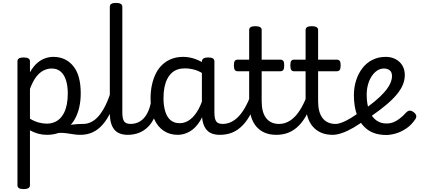

<svg xmlns="http://www.w3.org/2000/svg" viewBox="-20 -910 2917 1320"><path d="M533 17Q510 17 487 13.5Q464 10 440.5 6.5Q417 3 392.5 3.5Q368 4 342 12L366 -30Q398 -39 424.5 -44.5Q451 -50 473 -53Q495 -56 514.5 -57Q534 -58 551 -58Q560 -58 562 -46.5Q564 -35 560.5 -20.5Q557 -6 549.5 5.5Q542 17 533 17ZM143 390Q121 390 110.5 383.5Q100 377 100 364V-489Q100 -502 110.5 -508.5Q121 -515 143 -515Q164 -515 175 -508.5Q186 -502 186 -489V-413Q210 -455 236.5 -477.5Q263 -500 291 -509.5Q319 -519 347 -519Q431 -519 483 -456.5Q535 -394 535 -269Q535 -217 525 -173Q515 -129 496 -94Q477 -59 448.5 -34.5Q420 -10 383.5 3.5Q347 17 302 17Q272 17 242.5 9Q213 1 186 -14V364Q186 377 175 383.5Q164 390 143 390ZM186 -94Q216 -76 245 -68Q274 -60 301 -60Q328 -60 350.5 -68.5Q373 -77 390.5 -93.5Q408 -110 420.5 -135Q433 -160 439.5 -193Q446 -226 446 -267Q446 -319 434 -357.5Q422 -396 397.5 -417.5Q373 -439 335 -439Q306 -439 278.5 -425Q251 -411 228 -380.5Q205 -350 186 -299Z M533 17Q519 17 512.5 5.5Q506 -6 507.5 -20.5Q509 -35 520 -46.5Q531 -58 552 -58Q581 -58 608 -71.5Q635 -85 659 -113Q683 -141 704.5 -184Q726 -227 744 -286Q750 -300 761.5 -299.5Q773 -299 782.5 -290Q792 -281 789 -269Q768 -196 742.5 -142.5Q717 -89 686 -53.5Q655 -18 617 -0.5Q579 17 533 17Z M859 17Q829 17 805.5 8.5Q782 0 766.5 -18.5Q751 -37 743 -65.5Q735 -94 735 -135V-864Q735 -877 745.5 -883.5Q756 -890 777 -890Q799 -890 810 -883.5Q821 -877 821 -864V-138Q821 -94 833 -76Q845 -58 878 -58Q892 -58 899 -46.5Q906 -35 904.5 -20.5Q903 -6 892 5.5Q881 17 859 17Z M857 17Q843 17 836.5 5.5Q830 -6 831.5 -20.5Q833 -35 844 -46.5Q855 -58 876 -58Q903 -58 925.5 -67Q948 -76 966.5 -95Q985 -114 998.5 -144Q1012 -174 1020 -215Q1023 -230 1036 -233.5Q1049 -237 1061 -232Q1073 -227 1071 -212Q1063 -153 1044.5 -109.5Q1026 -66 998.5 -38.5Q971 -11 935.5 3Q900 17 857 17Z M1202 17Q1147 17 1105 -11Q1063 -39 1039 -94Q1015 -149 1015 -232Q1015 -284 1025 -328.5Q1035 -373 1053.5 -408.5Q1072 -444 1099.5 -468.5Q1127 -493 1162 -506Q1197 -519 1240 -519Q1281 -519 1323 -504Q1365 -489 1400 -462V-386Q1360 -418 1323 -429Q1286 -440 1250 -440Q1223 -440 1200 -432Q1177 -424 1159.5 -407.5Q1142 -391 1129.5 -366.5Q1117 -342 1110.5 -309.5Q1104 -277 1104 -235Q1104 -183 1116 -144Q1128 -105 1152.5 -84Q1177 -63 1216 -63Q1253 -63 1286 -87.5Q1319 -112 1345.5 -160.5Q1372 -209 1389 -282L1406 -217Q1388 -130 1355.5 -78.5Q1323 -27 1283 -5Q1243 17 1202 17ZM1492 17Q1461 17 1438 8.5Q1415 0 1399.5 -18.5Q1384 -37 1376 -65.5Q1368 -94 1368 -135V-487Q1368 -501 1379 -508Q1390 -515 1411 -515Q1433 -515 1443.5 -508.5Q1454 -502 1454 -488V-138Q1454 -94 1466 -76Q1478 -58 1511 -58Q1521 -58 1526 -46.5Q1531 -35 1529.5 -20.5Q1528 -6 1519 5.5Q1510 17 1492 17Z M1492 17Q1478 17 1471.5 5.5Q1465 -6 1466.5 -20.5Q1468 -35 1479 -46.5Q1490 -58 1511 -58Q1541 -58 1568.5 -71Q1596 -84 1620 -109Q1644 -134 1666 -173Q1688 -212 1707 -264Q1712 -279 1724.5 -278Q1737 -277 1746 -268Q1755 -259 1752 -248Q1731 -180 1705.5 -130.5Q1680 -81 1648 -48Q1616 -15 1577.5 1Q1539 17 1492 17Z M1880 17Q1834 17 1799.5 2Q1765 -13 1741 -41.5Q1717 -70 1705 -112.5Q1693 -155 1693 -211V-420H1615Q1601 -420 1594.5 -429Q1588 -438 1588 -460Q1588 -483 1594.5 -491.5Q1601 -500 1615 -500H1693V-704Q1693 -717 1703.5 -723.5Q1714 -730 1736 -730Q1757 -730 1768 -723.5Q1779 -717 1779 -704V-500H1906Q1921 -500 1927.5 -491.5Q1934 -483 1934 -460Q1934 -438 1927.5 -429Q1921 -420 1906 -420H1779V-214Q1779 -176 1786.5 -147.5Q1794 -119 1809 -99Q1824 -79 1846.5 -68.5Q1869 -58 1898 -58Q1912 -58 1919 -46.5Q1926 -35 1924.5 -20.5Q1923 -6 1912 5.5Q1901 17 1880 17Z M1880 17Q1866 17 1859.5 5.5Q1853 -6 1854.5 -20.5Q1856 -35 1867 -46.5Q1878 -58 1899 -58Q1929 -58 1956.5 -71Q1984 -84 2008 -109Q2032 -134 2054 -173Q2076 -212 2095 -264Q2100 -279 2112.5 -278Q2125 -277 2134 -268Q2143 -259 2140 -248Q2119 -180 2093.5 -130.5Q2068 -81 2036 -48Q2004 -15 1965.5 1Q1927 17 1880 17Z M2268 17Q2222 17 2187.5 2Q2153 -13 2129 -41.5Q2105 -70 2093 -112.5Q2081 -155 2081 -211V-420H2003Q1989 -420 1982.5 -429Q1976 -438 1976 -460Q1976 -483 1982.5 -491.5Q1989 -500 2003 -500H2081V-704Q2081 -717 2091.5 -723.5Q2102 -730 2124 -730Q2145 -730 2156 -723.5Q2167 -717 2167 -704V-500H2294Q2309 -500 2315.5 -491.5Q2322 -483 2322 -460Q2322 -438 2315.5 -429Q2309 -420 2294 -420H2167V-214Q2167 -176 2174.5 -147.5Q2182 -119 2197 -99Q2212 -79 2234.5 -68.5Q2257 -58 2286 -58Q2300 -58 2307 -46.5Q2314 -35 2312.5 -20.5Q2311 -6 2300 5.5Q2289 17 2268 17Z M2268 17Q2254 17 2247.5 5.5Q2241 -6 2242.5 -20.5Q2244 -35 2255 -46.5Q2266 -58 2287 -58Q2307 -58 2334.5 -69Q2362 -80 2394.5 -100Q2427 -120 2462 -147Q2475 -158 2486.5 -154.5Q2498 -151 2504.5 -140Q2511 -129 2510.5 -115.5Q2510 -102 2498 -92Q2454 -58 2412 -33.5Q2370 -9 2333 4Q2296 17 2268 17Z M2636 18Q2559 18 2509.5 -17Q2460 -52 2436.5 -113.5Q2413 -175 2413 -255Q2413 -310 2428.5 -358Q2444 -406 2472.5 -442.5Q2501 -479 2541.5 -499Q2582 -519 2632 -519Q2670 -519 2699.5 -503.5Q2729 -488 2746 -460Q2763 -432 2763 -395Q2763 -361 2750 -328.5Q2737 -296 2709 -262Q2681 -228 2638 -191.5Q2595 -155 2536 -114L2467 -146Q2520 -183 2559 -215.5Q2598 -248 2623.5 -277.5Q2649 -307 2662 -334.5Q2675 -362 2675 -387Q2675 -414 2659.5 -426.5Q2644 -439 2620 -439Q2595 -439 2573.5 -425Q2552 -411 2535.5 -386Q2519 -361 2510 -328.5Q2501 -296 2501 -260Q2501 -194 2518.5 -149.5Q2536 -105 2566.5 -83Q2597 -61 2636 -61Q2663 -61 2685.5 -70Q2708 -79 2729.5 -96Q2751 -113 2771 -135Q2785 -150 2798 -149.5Q2811 -149 2825 -138Q2839 -127 2841.5 -115Q2844 -103 2835 -90Q2809 -51 2773.5 -27Q2738 -3 2701.5 7.5Q2665 18 2636 18Z"/></svg>

Font: Playwrite IT Moderna
Style: Regular
Weight: 400
Designer: Veronika Burian, José Scaglione
Foundry: TypeTogether
Version: Version 1.002